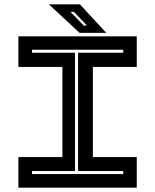

<svg xmlns="http://www.w3.org/2000/svg" viewBox="-20 -868 718 888"><path d="M65 0V-141.5H268.5V-558.5H65V-700H612.5V-558.5H409.5V-141.5H612.5V0ZM128 -63H550V-77H341V-624H550V-638H128V-624H327V-77H128ZM471.5 -716H348L206 -848H349.5ZM382 -750 322 -813H306L367 -750Z"/></svg>

Font: Tourney Expanded Regular
Style: Bold
Weight: 700
Width: 7
Designer: Tyler Finck
Foundry: Etcetera Type Co
Version: Version 1.010; ttfautohint (v1.8.3)